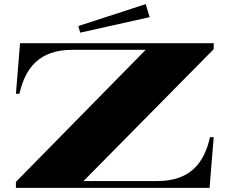

<svg xmlns="http://www.w3.org/2000/svg" viewBox="-20 -909 1110 929"><path d="M57 0H994L1014 -245H996C968 -120 900 -33 741 -33H384L1014 -671V-700H77L57 -455H74C102 -580 170 -668 330 -668H685L57 -29ZM704 -826 685 -889 359 -783 368 -751Z"/></svg>

Font: Sprat Extended
Style: Bold
Weight: 700
Width: 9
Designer: Ethan Nakache
Foundry: Collletttivo
Version: Version 2.000;Glyphs 3.2 (3217)